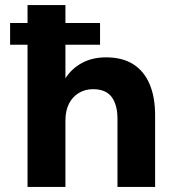

<svg xmlns="http://www.w3.org/2000/svg" viewBox="-20 -740 693 760"><path d="M20 -563V-649H376V-563ZM89 0V-720H239V-430Q263 -468 304 -490.5Q345 -513 400 -513Q464 -513 507 -486Q550 -459 572 -407.5Q594 -356 594 -283V0H445V-269Q445 -325 422 -356Q399 -387 348 -387Q317 -387 292 -372Q267 -357 253 -329.5Q239 -302 239 -263V0Z"/></svg>

Font: DM Sans 17pt Black
Style: Regular
Weight: 900
Version: Version 4.004;gftools[0.9.30]